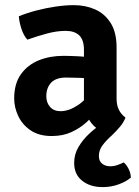

<svg xmlns="http://www.w3.org/2000/svg" viewBox="-20 -528 555 765"><path d="M36.5 -135.5Q36.5 -194.5 63.2 -232Q90 -269.5 134.2 -287.5Q178.5 -305.5 231.5 -305.5Q256.5 -305.5 291.2 -303.8Q326 -302 355 -295.5V-211Q331 -216.5 299.2 -217.8Q267.5 -219 243 -219Q203.5 -219 184 -198.8Q164.5 -178.5 164.5 -144.5Q164.5 -119 179.5 -102Q194.5 -85 221 -85Q254 -85 289.8 -108.5Q325.5 -132 350 -175L369 -86Q350 -64 324.5 -40.8Q299 -17.5 264.8 -1.8Q230.5 14 186 14Q135.5 14 102.2 -8.5Q69 -31 52.8 -65.5Q36.5 -100 36.5 -135.5ZM389 -3.5Q354.5 -18.5 336.5 -48.8Q318.5 -79 314.5 -110V-329.5Q314.5 -368.5 296 -386.8Q277.5 -405 241.5 -405Q206.5 -405 167.5 -394.5Q128.5 -384 89 -370Q74.5 -386 65.8 -412Q57 -438 55 -463Q86 -476 124.2 -486Q162.5 -496 201.8 -501.8Q241 -507.5 274 -507.5Q320.5 -507.5 359 -490.5Q397.5 -473.5 421 -436.2Q444.5 -399 444.5 -338.5V-134.5Q444.5 -110 453.2 -91.5Q462 -73 480 -59.5ZM473 119Q484 128.5 492.2 144.5Q500.5 160.5 501.5 179.5Q483 195.5 452.8 206.5Q422.5 217.5 389 217.5Q339.5 217.5 307.5 192.2Q275.5 167 275.5 121Q275.5 86.5 293 57.2Q310.5 28 335 5.2Q359.5 -17.5 381.5 -31.5L480 -59.5Q473 -41 458.5 -23.5Q444 -6 425 12Q403.5 31 388.8 50.5Q374 70 374 93.5Q374 114 387 124.2Q400 134.5 419 134.5Q434 134.5 448.2 129.5Q462.5 124.5 473 119Z"/></svg>

Font: Signika SemiBold
Style: Regular
Weight: 600
Designer: Anna Giedry
Foundry: Anna Giedry
Version: Version 2.001